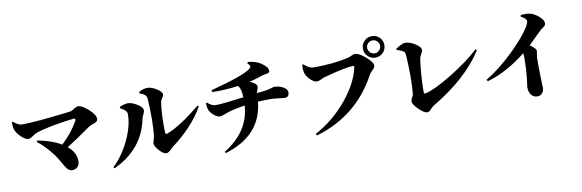

<svg xmlns="http://www.w3.org/2000/svg" viewBox="-59 -1387 6028 1989"><g transform="rotate(-10 2955.0 -392.5)"><path d="M71 -631Q120 -586 161 -586Q310 -586 673 -631Q691 -633 720 -653Q747 -671 762 -671Q805 -671 871 -611Q937 -551 937 -509Q937 -483 906 -471Q852 -452 836 -440Q703 -344 586 -272Q670 -203 670 -111Q670 -72 647 -50Q625 -29 590 -29Q552 -29 523 -79Q461 -187 445 -208Q360 -321 279 -381L288 -395Q437 -367 535 -308Q646 -411 711 -528Q717 -539 713 -546Q709 -553 696 -552Q428 -521 289 -472Q281 -469 247 -446Q219 -427 201 -427Q170 -427 128 -466Q87 -504 72 -543Q59 -576 61 -626Z M1413 -706Q1461 -734 1502 -734Q1548 -734 1600 -700Q1653 -667 1653 -638Q1653 -624 1638 -604Q1622 -582 1619 -562Q1600 -436 1605 -249Q1605 -222 1631 -233Q1776 -290 1984 -463L1997 -453Q1886 -256 1658 -86Q1663 -90 1624 -54Q1601 -33 1582 -33Q1550 -33 1508 -81Q1467 -127 1467 -155Q1467 -167 1475 -190Q1484 -216 1486 -236Q1503 -387 1488 -626Q1485 -670 1414 -692ZM1190 -575V-590Q1242 -612 1277 -612Q1318 -612 1372 -579Q1429 -545 1429 -512Q1429 -496 1417 -472Q1403 -443 1401 -433Q1341 -119 1026 28L1015 16Q1125 -90 1193 -238Q1259 -381 1259 -501Q1259 -541 1190 -575Z M2577 -817Q2658 -810 2711 -775Q2779 -730 2779 -688Q2779 -671 2752 -664L2728 -660Q2712 -658 2704 -655Q2620 -626 2560 -612Q2632 -581 2632 -550Q2632 -538 2625 -521Q2617 -500 2614 -483L2700 -493Q2738 -498 2768 -508L2794 -516Q2850 -516 2892 -493Q2936 -469 2936 -435Q2936 -384 2888 -384Q2879 -384 2826 -391Q2773 -398 2739 -398Q2663 -398 2608 -394Q2575 -44 2188 73L2180 58Q2448 -107 2466 -379Q2330 -357 2276 -336Q2215 -312 2194 -312Q2167 -312 2132 -342Q2100 -369 2087 -398Q2076 -426 2074 -471L2087 -476Q2129 -435 2173 -435Q2243 -435 2467 -465Q2464 -561 2432 -590Q2282 -570 2160 -574L2155 -594Q2511 -688 2579 -745Q2595 -758 2594 -770Q2592 -783 2568 -806Z M3807 -665Q3774 -698 3774 -745Q3774 -792 3807 -825Q3840 -858 3887 -858Q3934 -858 3967 -825Q4000 -792 4000 -745Q4000 -698 3967 -665Q3934 -632 3887 -632Q3840 -632 3807 -665ZM3839 -793Q3819 -774 3819 -745Q3819 -717 3839 -697Q3859 -677 3887 -677Q3916 -677 3935 -697Q3955 -717 3955 -745Q3955 -774 3935 -793Q3916 -813 3887 -813Q3859 -813 3839 -793ZM3137 -694Q3193 -643 3235 -643Q3444 -643 3602 -679Q3625 -684 3649 -697Q3667 -706 3684 -706Q3724 -706 3793 -647Q3860 -588 3860 -557Q3860 -534 3837 -513Q3807 -484 3802 -474Q3589 -72 3150 57L3140 39Q3335 -65 3481 -243Q3622 -415 3654 -578Q3656 -587 3647 -587Q3557 -587 3322 -521L3287 -505Q3264 -494 3249 -494Q3213 -494 3173 -537Q3137 -576 3129 -613Q3123 -638 3125 -689Z M4114 -685Q4185 -730 4214 -730Q4265 -730 4321 -693Q4375 -657 4375 -630Q4375 -614 4360 -587Q4343 -557 4341 -543Q4316 -361 4316 -197Q4316 -173 4335 -177Q4439 -203 4618 -313Q4799 -424 4922 -537L4934 -525Q4766 -258 4394 -37Q4377 -27 4354 0Q4338 19 4317 19Q4284 19 4230 -35Q4175 -89 4175 -121Q4175 -135 4188 -158Q4202 -183 4203 -195Q4218 -380 4203 -599Q4201 -630 4188 -641Q4175 -653 4115 -674Z M5445 -805Q5510 -812 5547 -801Q5594 -787 5636 -749Q5678 -711 5678 -680Q5678 -659 5661 -646L5623 -618Q5525 -520 5482 -480Q5545 -436 5545 -412Q5545 -403 5540 -381Q5536 -357 5535 -341Q5533 -263 5536 -153L5540 -26Q5540 9 5522 31Q5504 55 5471 55Q5427 55 5403 21Q5382 -9 5382 -57L5392 -134Q5405 -240 5405 -377Q5405 -398 5401 -411Q5198 -248 4990 -189L4980 -206Q5116 -286 5270 -433Q5412 -570 5473 -669Q5499 -710 5499 -734Q5499 -760 5441 -789Z"/></g></svg>

Font: Source Han Serif CN Heavy
Style: Regular
Weight: 900
Designer: Ryoko NISHIZUKA  (kana & ideographs); Frank Grießhammer (Latin, Greek & Cyrillic); Wenlong ZHANG  (bopomofo); Sandoll Co
Foundry: Adobe Systems Incorporated
Version: Version 1.000;PS 1;hotconv 16.6.53;makeotf.lib2.5.65590